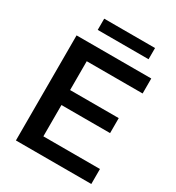

<svg xmlns="http://www.w3.org/2000/svg" viewBox="-212 -1041 1076 1171"><g transform="rotate(30 326.5 -456.0)"><path d="M80 0V-740H606V-634.5H212.5V-431.5H555V-326H212.5V-105.5H611V0ZM175 -833.5V-912.5H533V-833.5Z"/></g></svg>

Font: Encode Sans Semi Expanded SemiBold
Style: Regular
Weight: 600
Width: 6
Designer: Multiple Designers
Foundry: Impallari Type
Version: Version 3.000; ttfautohint (v1.8.3) -l 8 -r 50 -G 200 -x 14 